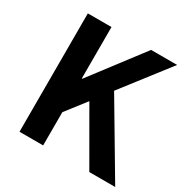

<svg xmlns="http://www.w3.org/2000/svg" viewBox="-166 -891 1023 1041"><g transform="rotate(30 345.0 -370.5)"><path d="M91 0V-741H239V-419H242L487 -741H650L424 -449L690 0H528L336 -333L239 -208V0Z"/></g></svg>

Font: Noto Sans HK Thin
Style: Bold
Weight: 700
Version: Version 2.004-H2;hotconv 1.0.118;makeotfexe 2.5.65603